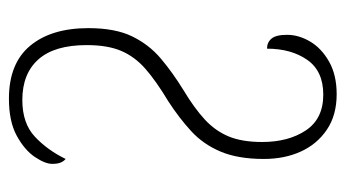

<svg xmlns="http://www.w3.org/2000/svg" viewBox="-192 -572 774 430"><g transform="rotate(90 195.0 -357.0)"><path d="M201 10Q122 10 82.5 -37.5Q43 -85 43 -168Q43 -228 61.5 -266Q80 -304 111.5 -330.5Q143 -357 182 -381Q222 -405 247.5 -428.5Q273 -452 285.5 -482Q298 -512 298 -557Q298 -616 272 -655Q246 -694 192 -694Q139 -694 114 -658Q89 -622 89 -568Q75 -568 66.5 -578Q58 -588 58 -613Q58 -639 73 -664.5Q88 -690 118 -707Q148 -724 191 -724Q238 -724 270.5 -702Q303 -680 319.5 -643.5Q336 -607 336 -561Q336 -503 319.5 -464Q303 -425 273.5 -398Q244 -371 207 -347Q162 -320 134.5 -296Q107 -272 94 -241.5Q81 -211 81 -164Q81 -92 113 -56Q145 -20 204 -20Q256 -20 286 -48Q316 -76 336 -117Q341 -113 344 -106Q347 -99 347 -87Q347 -71 331.5 -48Q316 -25 284 -7.5Q252 10 201 10Z"/></g></svg>

Font: Noto Serif ExtraCondensed ExtraLight
Style: Regular
Weight: 200
Width: 2
Designer: Monotype Design Team
Foundry: Monotype Imaging Inc.
Version: Version 2.015